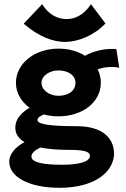

<svg xmlns="http://www.w3.org/2000/svg" viewBox="-20 -714 603 916"><path d="M290 -514C352 -514 428 -544 483 -602L414 -694C376 -636 331 -623 297 -623C261 -623 215 -639 181 -694L93 -601C167 -537 236 -514 290 -514ZM259 -159C373 -159 461 -226 461 -319C461 -342 456 -363 446 -383C475 -394 513 -398 549 -391L535 -480C478 -484 426 -470 385 -448C351 -470 307 -482 259 -482C144 -482 56 -410 56 -319C56 -271 81 -229 121 -200C83 -177 53 -147 53 -105C53 -74 70 -52 97 -36C55 -14 24 20 24 57C24 129 116 182 265 182C443 181 524 99 524 18C524 -51 473 -112 346 -112C213 -112 159 -122 159 -141C159 -155 173 -160 189 -168C211 -162 234 -159 259 -159ZM258 -257C216 -257 178 -284 178 -319C178 -354 219 -378 258 -378C304 -378 340 -356 340 -319C340 -280 306 -257 258 -257ZM130 33C130 15 149 2 172 -10C214 -2 262 1 308 1C382 1 409 9 409 30C409 57 358 72 278 72C189 72 130 62 130 33Z"/></svg>

Font: Inconsolata SemiExpanded Black
Style: Regular
Weight: 900
Width: 6
Monospace: yes
Designer: Raph Levien, Cyreal, Brenton Simpson
Foundry: Raph Levien, Cyreal, Google
Version: Version 3.100